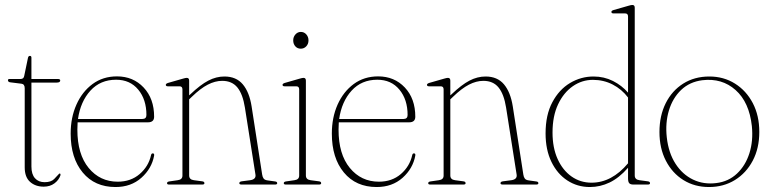

<svg xmlns="http://www.w3.org/2000/svg" viewBox="-20 -743 3104 773"><path d="M66 -406 22 -411.5Q12 -412.5 12 -420Q12 -425 18.5 -425H63Q75.5 -425 77.5 -437.5L92.5 -509.5Q94 -518 100.5 -518Q106.5 -518 106.5 -510.5V-425H212.5Q222.5 -425 222.5 -419Q222.5 -410.5 208 -410.5H106.5V-72.5Q106.5 -41.5 120.8 -25.5Q135 -9.5 159.5 -9.5Q185.5 -9.5 197.8 -22Q210 -34.5 218.5 -44Q224.5 -46 223.5 -37.5Q217 -18 199.2 -4.8Q181.5 8.5 156 8.5Q122.5 8.5 101 -10.8Q79.5 -30 79.5 -69V-388Q79.5 -404.5 66 -406Z M600.5 -273Q600.5 -250.5 575.5 -250.5H292.5Q291.5 -236 291.5 -221Q291.5 -122 337 -66.8Q382.5 -11.5 454 -11.5Q506.5 -11.5 542.2 -42.2Q578 -73 588 -118Q589.5 -125.5 595 -125.5Q602 -125.5 600.5 -116.5Q591 -64.5 549.2 -27.2Q507.5 10 445 10Q361.5 10 313 -48.5Q264.5 -107 264.5 -205Q264.5 -270 287.8 -322Q311 -374 352.8 -404.8Q394.5 -435.5 451 -435.5Q516 -435.5 558.2 -390.8Q600.5 -346 600.5 -273ZM447.5 -422Q384 -422 344 -378Q304 -334 294 -264H553Q569.5 -264 569.5 -280Q569.5 -342.5 536.5 -382.2Q503.5 -422 447.5 -422Z M741.5 -418.5V-359L746 -363Q787 -402 818.8 -418.5Q850.5 -435 883.5 -435Q931 -435 957.5 -403.5Q984 -372 993 -314.5L1035.5 -40Q1037 -30 1041.5 -24Q1046 -18 1058.5 -16.5L1087.5 -12.5Q1096 -11.5 1096 -5.5Q1096 0 1087.5 0H952.5Q943.5 0 943.5 -5.5Q943.5 -11.5 953 -13L987.5 -17.5Q1011.5 -21 1008.5 -40L966 -310Q957.5 -364 935.8 -390.8Q914 -417.5 874.5 -417.5Q846 -417.5 816.5 -402.2Q787 -387 752.5 -353.5L741.5 -343V-36.5Q741.5 -20 760.5 -17.5L794 -13Q803 -12 803 -5.5Q803 0 794.5 0H660.5Q652.5 0 652.5 -5.5Q652.5 -11 661 -12.5L695.5 -17.5Q714.5 -20 714.5 -36V-383Q714.5 -395.5 703 -395.5H656Q647.5 -395.5 647.5 -401.5Q647.5 -406 656 -409L717 -426.5Q727 -429.5 732 -429.5Q741.5 -429.5 741.5 -418.5Z M1191 -547Q1177.5 -547 1169 -556.5Q1160.5 -566 1160.5 -580.5Q1160.5 -594.5 1169.5 -604.5Q1178.5 -614.5 1191 -614.5Q1204.5 -614.5 1213.2 -604.5Q1222 -594.5 1222 -580.5Q1222 -566 1213 -556.5Q1204 -547 1191 -547ZM1211.5 -418.5V-36.5Q1211.5 -20 1230.5 -17.5L1264 -13Q1273 -12 1273 -5.5Q1273 0 1264.5 0H1130.5Q1122.5 0 1122.5 -5.5Q1122.5 -11 1131 -12.5L1165.5 -17.5Q1184.5 -20 1184.5 -36V-383Q1184.5 -395.5 1173 -395.5H1126Q1117.5 -395.5 1117.5 -401.5Q1117.5 -406 1126 -409L1187 -426.5Q1197 -429.5 1202 -429.5Q1211.5 -429.5 1211.5 -418.5Z M1652 -273Q1652 -250.5 1627 -250.5H1344Q1343 -236 1343 -221Q1343 -122 1388.5 -66.8Q1434 -11.5 1505.5 -11.5Q1558 -11.5 1593.8 -42.2Q1629.5 -73 1639.5 -118Q1641 -125.5 1646.5 -125.5Q1653.5 -125.5 1652 -116.5Q1642.5 -64.5 1600.8 -27.2Q1559 10 1496.5 10Q1413 10 1364.5 -48.5Q1316 -107 1316 -205Q1316 -270 1339.2 -322Q1362.5 -374 1404.2 -404.8Q1446 -435.5 1502.5 -435.5Q1567.5 -435.5 1609.8 -390.8Q1652 -346 1652 -273ZM1499 -422Q1435.5 -422 1395.5 -378Q1355.5 -334 1345.5 -264H1604.5Q1621 -264 1621 -280Q1621 -342.5 1588 -382.2Q1555 -422 1499 -422Z M1793 -418.5V-359L1797.5 -363Q1838.5 -402 1870.2 -418.5Q1902 -435 1935 -435Q1982.5 -435 2009 -403.5Q2035.5 -372 2044.5 -314.5L2087 -40Q2088.5 -30 2093 -24Q2097.5 -18 2110 -16.5L2139 -12.5Q2147.5 -11.5 2147.5 -5.5Q2147.5 0 2139 0H2004Q1995 0 1995 -5.5Q1995 -11.5 2004.5 -13L2039 -17.5Q2063 -21 2060 -40L2017.5 -310Q2009 -364 1987.2 -390.8Q1965.5 -417.5 1926 -417.5Q1897.5 -417.5 1868 -402.2Q1838.5 -387 1804 -353.5L1793 -343V-36.5Q1793 -20 1812 -17.5L1845.5 -13Q1854.5 -12 1854.5 -5.5Q1854.5 0 1846 0H1712Q1704 0 1704 -5.5Q1704 -11 1712.5 -12.5L1747 -17.5Q1766 -20 1766 -36V-383Q1766 -395.5 1754.5 -395.5H1707.5Q1699 -395.5 1699 -401.5Q1699 -406 1707.5 -409L1768.5 -426.5Q1778.5 -429.5 1783.5 -429.5Q1793 -429.5 1793 -418.5Z M2176.5 -206Q2176.5 -280.5 2203.8 -331.5Q2231 -382.5 2275 -408.8Q2319 -435 2369.5 -435Q2412 -435 2447.8 -417Q2483.5 -399 2508.5 -370V-676.5Q2508.5 -689 2497 -689H2450Q2441.5 -689 2441.5 -695Q2441.5 -700 2450 -702.5L2511 -720Q2521 -723 2526 -723Q2535.5 -723 2535.5 -712V-36.5Q2535.5 -20 2554.5 -17.5L2588 -13Q2597 -12 2597 -5.5Q2597 0 2588.5 0H2530Q2518.5 0 2513.5 -5.2Q2508.5 -10.5 2508.5 -25V-67.5Q2472.5 -26.5 2434.2 -8.2Q2396 10 2355 10Q2304.5 10 2264 -16.5Q2223.5 -43 2200 -91.5Q2176.5 -140 2176.5 -206ZM2204.5 -209.5Q2204.5 -148 2225 -102.8Q2245.5 -57.5 2281 -32.5Q2316.5 -7.5 2361.5 -7.5Q2443 -7.5 2508.5 -85.5V-350.5Q2483 -384 2446.5 -402.8Q2410 -421.5 2367 -421.5Q2323 -421.5 2286 -395.8Q2249 -370 2226.8 -322.8Q2204.5 -275.5 2204.5 -209.5Z M2836 -435Q2893.5 -435 2939 -406.5Q2984.5 -378 3010.8 -327.8Q3037 -277.5 3037 -212Q3037 -146.5 3010.8 -96.5Q2984.5 -46.5 2938.8 -18.2Q2893 10 2834.5 10Q2776.5 10 2731.5 -18Q2686.5 -46 2660.8 -96Q2635 -146 2635 -211.5Q2635 -277 2660.2 -327.5Q2685.5 -378 2730.8 -406.5Q2776 -435 2836 -435ZM2864 -6Q2913 -12 2947.2 -44.2Q2981.5 -76.5 2997.2 -126.2Q3013 -176 3007 -235.5Q2996.5 -331.5 2941.5 -380.5Q2886.5 -429.5 2807.5 -420Q2756.5 -413.5 2722.2 -380.8Q2688 -348 2673 -298Q2658 -248 2664.5 -190Q2671.5 -127.5 2699.5 -84Q2727.5 -40.5 2770.2 -20Q2813 0.5 2864 -6Z"/></svg>

Font: Fraunces 144pt Soft Thin
Style: Regular
Weight: 100
Version: Version 1.000;[0bf87f6ff]